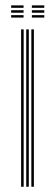

<svg xmlns="http://www.w3.org/2000/svg" viewBox="-20 -712 210 732"><path d="M99.5 0V-600H109.2V0ZM60.5 0V-600H70.2V0ZM80 0V-600H89.8V0ZM101.5 -682.2V-691.5H148.8V-682.2ZM22.5 -645V-654.2H69.8V-645ZM22.5 -663.5V-673H69.8V-663.5ZM22.5 -682.2V-691.5H69.8V-682.2ZM101.5 -645V-654.2H148.8V-645ZM101.5 -663.5V-673H148.8V-663.5Z"/></svg>

Font: Big Shoulders Inline Text ExtraLight
Style: Regular
Weight: 250
Version: Version 2.002